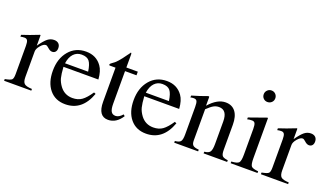

<svg xmlns="http://www.w3.org/2000/svg" viewBox="-66 -1133 2732 1592"><g transform="rotate(20 1300.5 -336.5)"><path d="M160 -458V-366Q198 -420 223.5 -440Q249 -460 280 -460Q306 -460 320.5 -446Q335 -432 335 -407Q335 -386 324.5 -374Q314 -362 296 -362Q277 -362 256 -382Q240 -397 230 -397Q209 -397 184.5 -368Q160 -339 160 -315V-90Q160 -47 177 -32Q194 -17 245 -15V0H5V-15Q53 -24 64.5 -35Q76 -46 76 -84V-334Q76 -367 68.5 -380.5Q61 -394 42 -394Q26 -394 7 -390V-406Q70 -426 155 -460Z M739 -164 755 -157Q695 10 546 10Q458 10 407 -51.5Q356 -113 356 -217Q356 -324 413 -392Q470 -460 563 -460Q653 -460 702 -391Q731 -351 736 -277H428Q432 -214 440.5 -181Q449 -148 474 -114Q516 -59 585 -59Q634 -59 667.5 -83Q701 -107 739 -164ZM430 -309H634Q625 -372 604.5 -398Q584 -424 536 -424Q494 -424 466 -394.5Q438 -365 430 -309Z M1032 -77 1045 -66Q997 10 924 10Q836 10 836 -117V-418H783Q779 -421 779 -425Q779 -433 796 -444Q834 -466 893 -551Q895 -554 902.5 -563.5Q910 -573 913 -579Q920 -579 920 -566V-450H1021V-418H920V-132Q920 -84 932 -63Q944 -42 972 -42Q1002 -42 1032 -77Z M1452 -164 1468 -157Q1408 10 1259 10Q1171 10 1120 -51.5Q1069 -113 1069 -217Q1069 -324 1126 -392Q1183 -460 1276 -460Q1366 -460 1415 -391Q1444 -351 1449 -277H1141Q1145 -214 1153.5 -181Q1162 -148 1187 -114Q1229 -59 1298 -59Q1347 -59 1380.5 -83Q1414 -107 1452 -164ZM1143 -309H1347Q1338 -372 1317.5 -398Q1297 -424 1249 -424Q1207 -424 1179 -394.5Q1151 -365 1143 -309Z M1973 0H1765L1766 -15Q1803 -18 1815.5 -36.5Q1828 -55 1828 -105V-304Q1828 -405 1755 -405Q1730 -405 1708 -393Q1686 -381 1652 -348V-72Q1652 -42 1665.5 -30Q1679 -18 1717 -15V0H1506V-15Q1544 -18 1556 -33.5Q1568 -49 1568 -94V-337Q1568 -374 1561 -388Q1554 -402 1533 -402Q1513 -402 1504 -398V-415Q1574 -435 1641 -460L1649 -457V-379H1650Q1721 -460 1794 -460Q1851 -460 1881.5 -420Q1912 -380 1912 -306V-85Q1912 -45 1924 -32Q1936 -19 1973 -15Z M2168 -632Q2168 -610 2153 -595.5Q2138 -581 2116 -581Q2095 -581 2080.5 -595.5Q2066 -610 2066 -632Q2066 -653 2081 -668Q2096 -683 2117 -683Q2139 -683 2153.5 -668Q2168 -653 2168 -632ZM2241 0H2004V-15Q2056 -18 2069.5 -33Q2083 -48 2083 -104V-331Q2083 -366 2076 -380Q2069 -394 2050 -394Q2026 -394 2008 -389V-405L2163 -460L2167 -456V-105Q2167 -49 2179.5 -34Q2192 -19 2241 -15Z M2426 -458V-366Q2464 -420 2489.5 -440Q2515 -460 2546 -460Q2572 -460 2586.5 -446Q2601 -432 2601 -407Q2601 -386 2590.5 -374Q2580 -362 2562 -362Q2543 -362 2522 -382Q2506 -397 2496 -397Q2475 -397 2450.5 -368Q2426 -339 2426 -315V-90Q2426 -47 2443 -32Q2460 -17 2511 -15V0H2271V-15Q2319 -24 2330.5 -35Q2342 -46 2342 -84V-334Q2342 -367 2334.5 -380.5Q2327 -394 2308 -394Q2292 -394 2273 -390V-406Q2336 -426 2421 -460Z"/></g></svg>

Font: STIX MathJax Main
Style: Regular
Weight: 400
Designer: MicroPress Inc., with final additions and corrections provided by Coen Hoffman, Elsevier (retired)
Version: Version 1.1.1